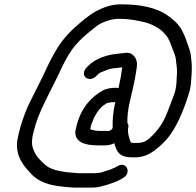

<svg xmlns="http://www.w3.org/2000/svg" viewBox="-20 -677 896 877"><path d="M521.7 -276 521.3 -274C518.2 -275.3 515.1 -276 511.7 -276H505.7C486.8 -276 464.4 -271.8 450 -264C393.8 -233.3 347.1 -178.2 328.9 -99L324.7 -81C318.2 -29.1 366.2 -13 425 -13H461C474 -13 491.6 -16.8 502.3 -23C513.6 19 525.9 42 588.3 42C613.7 42 628.8 39 648.6 32C686.9 16 735.3 -28.8 760.6 -65.5C796.5 -117.5 826.9 -194.5 846.7 -263C854.3 -295.7 852.9 -317.3 855.8 -350C857.3 -385.4 854.2 -394.5 852.2 -421C850.4 -442.2 840.3 -465.1 834.4 -482.5L826.1 -507C821.7 -517 817 -527 812 -537C796 -567.7 768.9 -590.7 739.1 -611C691.9 -641.1 623.4 -657 541.7 -657C494 -659.4 455.4 -644.9 419.5 -626C403 -618 377.6 -599.5 343.2 -570.5C271.5 -510 242.2 -465.6 199.7 -380C169.3 -312.3 138.9 -257.1 107.1 -191C91 -152.9 75.6 -110.8 65.7 -68C62.5 -54 60.1 -42.3 58.6 -33C50.5 43.6 92.4 85.3 130.1 125C146.6 139.9 163.8 150 187.3 159C222.2 172.4 271.2 177 318.4 180H400.4C427.7 180 449.7 172.6 472.7 166L501 156C511.9 152 521.6 147.7 530 143L540.4 137C582.8 115.2 559.5 58.1 518.3 81L507.9 87C496.1 93 479.8 99.5 466.2 103C448.7 108.9 436.4 114 415.7 114H336.7C273.4 109.7 214.2 103.4 183.2 73C164.8 55.8 146.3 39.1 136.5 15C125.8 -7.9 122.2 -27 131.2 -66C144.4 -123.1 165.2 -172 188.3 -218L211 -264C228.5 -299.7 242.2 -324.3 260 -364C296.3 -438.2 318.1 -472.4 380.1 -524.5C409 -548.8 428.5 -563.7 438.4 -569C466.2 -581.5 489.5 -591 525.4 -591C570.7 -591 602.8 -584 639 -576C680.6 -565.6 716.7 -543.9 738.1 -516C753.2 -499.5 761.6 -470.3 770.1 -448.5C774.6 -436.9 783.1 -418.4 783.8 -402C785.9 -376.2 789.3 -372.1 788.3 -339C785.7 -310 787.5 -292.4 781.2 -265C779.2 -256.3 776.7 -248.3 773.6 -241C763.9 -216.4 760.8 -204.4 748.2 -174C728.6 -122.4 711.9 -95.7 679.1 -61C654.4 -36.5 641.5 -24 603.5 -24C591.2 -24 577.8 -22.9 575.9 -30C569.6 -50.2 563.7 -61.3 564.6 -89C568.2 -99 567.3 -108 561.8 -116C561.3 -143.6 564 -173.4 572 -208L587.7 -276C591 -290 593.7 -303.3 596 -316L601.8 -350C603.9 -362 605.2 -372 605.7 -380C607.7 -406.4 588.9 -436 561.7 -436C556.3 -436 549.2 -435.3 540.2 -434L521.7 -432C471.1 -428.2 414.6 -409.3 384 -377L375 -368C367.9 -360.7 364.1 -352.5 363.3 -343.5C361.1 -316.5 396.4 -305.5 419 -329L428 -338C434.4 -345.1 447.2 -349.5 457.5 -353C473.8 -360.3 491.1 -366 511.5 -366C519.7 -366.7 527.6 -367.7 535.2 -369H538.2C534.8 -340.7 529 -307.4 521.7 -276ZM494.5 -93 491.1 -87C488.6 -85 483.3 -80 480.5 -80C478.3 -79.3 476.9 -79 476.2 -79H440.2C423.2 -79 405.2 -81 393.9 -86C394 -86.7 393.5 -87.3 392.3 -88L396.9 -108C401.3 -116.5 405.5 -129.3 409.1 -139L415.9 -151C427.6 -170.3 439.6 -188.4 458 -199C463.9 -203.1 468.9 -208 476 -208C482.3 -209.3 487.2 -210 490.5 -210H496.5C499.8 -210 503.2 -210.3 506.7 -211L506 -208C495.9 -164.3 493.8 -127.1 494.5 -93Z"/></svg>

Font: HoneyBee
Style: RegIt
Weight: 400
Foundry: Cannot Into Space Fonts
Version: Version 0.89